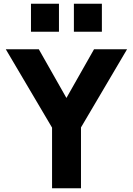

<svg xmlns="http://www.w3.org/2000/svg" viewBox="-20 -1009 712 1029"><path d="M296 -839V-989H146V-839ZM526 -839V-989H376V-839ZM414 0V-326L661 -745H484L336 -484L188 -745H11L259 -325V0Z"/></svg>

Font: Plus Jakarta Sans ExtraBold
Style: Regular
Weight: 800
Designer: Gumpita Rahayu
Foundry: Tokotype
Version: Version 2.071;gftools[0.9.30]